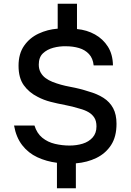

<svg xmlns="http://www.w3.org/2000/svg" viewBox="-20 -866 698 1025"><path d="M284 139V3Q228 -4 179.5 -26.5Q131 -49 98.5 -91Q66 -133 55 -196H164Q177 -154 206 -130.5Q235 -107 273.5 -98Q312 -89 351 -89Q389 -89 421.5 -99Q454 -109 474.5 -132Q495 -155 495 -191Q495 -220 483.5 -238Q472 -256 452 -267.5Q432 -279 405 -286Q367 -298 327 -305.5Q287 -313 250 -322.5Q213 -332 181 -349Q135 -372 107 -411Q79 -450 79 -515Q79 -579 108.5 -621.5Q138 -664 186 -686.5Q234 -709 288 -713V-846H391V-711Q444 -706 487 -682Q530 -658 556 -617Q582 -576 583 -517H480Q476 -555 455 -577.5Q434 -600 402 -609.5Q370 -619 333 -619Q298 -620 264.5 -611Q231 -602 209 -581Q187 -560 187 -521Q187 -497 197 -479Q207 -461 223.5 -449Q240 -437 260 -429Q303 -412 355 -402.5Q407 -393 452 -378Q499 -365 532.5 -343.5Q566 -322 584 -288.5Q602 -255 602 -205Q602 -136 573 -91.5Q544 -47 495 -23Q446 1 385 6V139Z"/></svg>

Font: Onest Medium
Style: Regular
Weight: 500
Designer: Dmitri Voloshin, Andrey Kudryavtsev
Foundry: Dmitri Voloshin, Andrey Kudryavtsev
Version: Version 1.000;gftools[0.9.33]